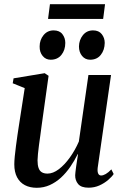

<svg xmlns="http://www.w3.org/2000/svg" viewBox="-20 -882 588 913"><path d="M155 11Q122.5 11 98.5 -1.5Q74.5 -14 61.2 -39Q48 -64 48 -100.5Q48 -115 50.2 -138.5Q52.5 -162 56 -188.5Q59.5 -215 63 -239.2Q66.5 -263.5 69 -279L97.5 -463L40.5 -486L44.5 -509.5L192.5 -534L211 -521.5L177.5 -281.5Q175.5 -263 172 -239.8Q168.5 -216.5 165.5 -193.2Q162.5 -170 160.5 -150.2Q158.5 -130.5 158.5 -119.5Q158.5 -97 163.5 -83Q168.5 -69 179 -62.8Q189.5 -56.5 206 -56.5Q232 -56.5 259.5 -77.2Q287 -98 312 -132.8Q337 -167.5 355 -209L400.5 -525.5H508L444.5 -84Q442.5 -66.5 446.8 -57Q451 -47.5 461 -47.5Q470.5 -47.5 482.8 -54.5Q495 -61.5 509.5 -76.5L520.5 -54.5Q512 -41.5 494.2 -26.2Q476.5 -11 452.8 -0.2Q429 10.5 401 10.5Q366 10.5 351.5 -7Q337 -24.5 337.5 -49Q337.5 -52.5 338.8 -64Q340 -75.5 342.2 -90.8Q344.5 -106 346.8 -121.5Q349 -137 351 -148.5L349.5 -149Q334 -117.5 314 -88.5Q294 -59.5 269.8 -37.2Q245.5 -15 216.8 -2Q188 11 155 11ZM221 -598Q197.5 -598 182.8 -616Q168 -634 168.5 -661Q168.5 -692 187 -714.8Q205.5 -737.5 235 -737.5Q263 -737.5 276.8 -719.5Q290.5 -701.5 290.5 -678Q290.5 -644 272 -621Q253.5 -598 221 -598ZM408.5 -598Q385 -598 370.2 -616Q355.5 -634 355.5 -661Q356 -692 374.2 -714.8Q392.5 -737.5 422.5 -737.5Q450 -737.5 464 -719.5Q478 -701.5 478 -678Q477.5 -644 459.2 -621Q441 -598 408.5 -598ZM217.5 -862H479.5L470.5 -792H208.5Z"/></svg>

Font: Merriweather 96pt Medium
Style: Italic
Weight: 500
Italic angle: -7.8°
Version: Version 2.101